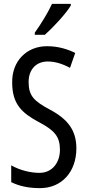

<svg xmlns="http://www.w3.org/2000/svg" viewBox="-20 -963 453 993"><path d="M346 -934V-943H249C228 -898 198 -848 160 -794V-783H212C253 -819 321 -892 346 -934ZM375 -196C375 -288 331 -347 238 -396C155 -441 128 -467 128 -540C128 -601 165 -645 227 -645C263 -645 302 -634 342 -612L369 -689C332 -708 281 -724 225 -724C118 -725 41 -647 43 -536C43 -423 95 -378 180 -332C262 -289 290 -257 290 -188C290 -123 251 -69 184 -69C139 -69 83 -82 38 -108V-21C80 0 129 10 187 10C300 10 375 -75 375 -196Z"/></svg>

Font: Noto Sans Sinhala ExtraCondensed
Style: Regular
Weight: 400
Width: 2
Designer: Jelle Bosma - Monotype Design Team
Foundry: Monotype Imaging Inc.
Version: Version 2.006